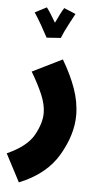

<svg xmlns="http://www.w3.org/2000/svg" viewBox="-91 -717 515 985"><g transform="rotate(5 167.0 -224.5)"><path d="M195 -526Q206 -555 227.5 -595.5Q249 -636 259 -655L199 -680Q184 -657 158 -601Q146 -622 133 -642.5Q120 -663 110 -676L50 -645Q69 -616 88.5 -582Q108 -548 122 -521ZM308 -137Q308 -205 283.5 -274Q259 -343 215 -417L61 -341Q97 -281 119 -229.5Q141 -178 141 -134Q141 -82 106.5 -20Q72 42 -30 88L45 231Q184 175 246 68.5Q308 -38 308 -137Z"/></g></svg>

Font: Noto Sans Arabic Condensed Black
Style: Regular
Weight: 900
Width: 3
Designer: Nadine Chahine
Foundry: Monotype Imaging Inc.
Version: 1.001